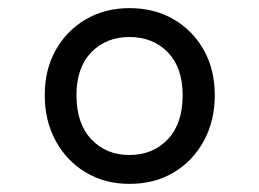

<svg xmlns="http://www.w3.org/2000/svg" viewBox="-20 -1440 637 472"><path d="M298 -988Q238 -988 191 -1016Q144 -1044 117 -1093.5Q90 -1143 90 -1206Q90 -1269 117 -1317Q144 -1365 191 -1392.5Q238 -1420 298 -1420Q360 -1420 407 -1392.5Q454 -1365 481 -1317Q508 -1269 508 -1206Q508 -1143 481 -1093.5Q454 -1044 407 -1016Q360 -988 298 -988ZM298 -1059Q356 -1059 392.5 -1097.5Q429 -1136 429 -1206Q429 -1274 392.5 -1311.5Q356 -1349 298 -1349Q241 -1349 204.5 -1311.5Q168 -1274 168 -1206Q168 -1136 204.5 -1097.5Q241 -1059 298 -1059Z"/></svg>

Font: Playwrite BE WAL
Style: Regular
Weight: 400
Designer: Veronika Burian, José Scaglione
Foundry: TypeTogether
Version: Version 1.002